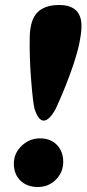

<svg xmlns="http://www.w3.org/2000/svg" viewBox="-20 -729 345 765"><path d="M98.6 -585Q100.6 -650.9 129.4 -679.9Q158.2 -709 215.3 -709Q304.7 -709 304.7 -625.5Q304.7 -609.9 302 -590.8Q299.3 -571.8 295.4 -553.2Q291.5 -534.7 285.2 -512.7Q278.8 -490.7 272.9 -472.7Q267.1 -454.6 258.5 -432.1Q250 -409.7 244.4 -394.8Q238.8 -379.9 230.5 -360.4Q222.2 -340.8 218.3 -332Q214.4 -323.2 208 -309.1L201.7 -294.9Q176.3 -248.5 153.8 -248.5Q133.3 -248.5 117.7 -294.9Q111.3 -318.8 104 -410.9Q96.7 -502.9 98.6 -585ZM35.2 -77.1Q35.2 -118.2 66.2 -147.9Q97.2 -177.7 139.6 -177.7Q181.6 -177.7 206.8 -151.6Q231.9 -125.5 231.9 -84.5Q231.9 -42.5 202.6 -13.2Q173.3 16.1 130.9 16.1Q87.9 16.1 61.5 -9.3Q35.2 -34.7 35.2 -77.1Z"/></svg>

Font: Cooper* ExtraBold
Style: Italic
Weight: 800
Italic angle: -7°
Designer: Owen Earl
Foundry: indestructible type*
Version: Version 0.001